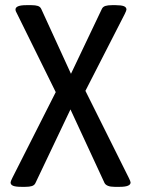

<svg xmlns="http://www.w3.org/2000/svg" viewBox="-20 -722 546 744"><path d="M21 -15Q21 -19 28 -33L196 -365L47 -667Q40 -679 40 -685Q40 -702 82 -702H102Q117 -702 126.5 -699Q136 -696 140 -687L255 -436L375 -688Q379 -696 388.5 -699Q398 -702 414 -702H428Q450 -702 460 -698Q470 -694 470 -685Q470 -681 463 -667L311 -370L479 -33Q486 -19 486 -15Q486 2 444 2H424Q393 2 385 -13L253 -298L117 -12Q113 -4 103.5 -1Q94 2 78 2H63Q41 2 31 -2Q21 -6 21 -15Z"/></svg>

Font: Asap Condensed
Style: Regular
Weight: 400
Designer: Pablo Cosgaya
Foundry: Omnibus-Type
Version: Version 1.010; ttfautohint (v1.8)